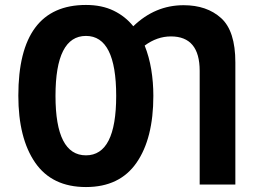

<svg xmlns="http://www.w3.org/2000/svg" viewBox="-20 -745 1040 775"><path d="M204 -358Q204 -600 327 -600Q449 -600 449 -358Q449 -118 327 -118Q204 -118 204 -358ZM599 -358Q599 -413 590.5 -464.5Q582 -516 564 -561Q614 -598 670 -598Q786 -598 786 -459V0H930V-493Q930 -620 872.5 -672Q815 -724 721 -724Q606 -724 518 -639Q486 -679 438.5 -702Q391 -725 327 -725Q54 -725 54 -359Q54 -187 122 -88.5Q190 10 327 10Q463 10 531 -88Q599 -186 599 -358Z"/></svg>

Font: Noto Sans Mono UI Condensed ExtraBold
Style: Regular
Weight: 800
Width: 3
Designer: Monotype Design team
Foundry: Monotype Imaging Inc.
Version: 1.000